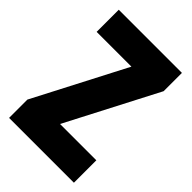

<svg xmlns="http://www.w3.org/2000/svg" viewBox="-213 -802 890 890"><g transform="rotate(45 232.5 -357.0)"><path d="M444 -147H206L438 -594V-714H24V-569H252L19 -120V0H444Z"/></g></svg>

Font: Noto Sans Display Condensed Black
Style: Regular
Weight: 900
Width: 3
Designer: Monotype Design team
Foundry: Monotype Imaging Inc.
Version: 1.000